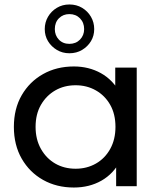

<svg xmlns="http://www.w3.org/2000/svg" viewBox="-20 -832 722 858"><path d="M310 6Q233 6 172.5 -28Q112 -62 77 -123Q42 -184 42 -265Q42 -346 77 -406.5Q112 -467 172.5 -501Q233 -535 310 -535Q377 -535 431 -505Q485 -475 517.5 -415Q550 -355 550 -265Q550 -175 518.5 -115Q487 -55 433 -24.5Q379 6 310 6ZM318 -78Q368 -78 408.5 -101Q449 -124 472.5 -166.5Q496 -209 496 -265Q496 -322 472.5 -363.5Q449 -405 408.5 -428Q368 -451 318 -451Q267 -451 227 -428Q187 -405 163 -363.5Q139 -322 139 -265Q139 -209 163 -166.5Q187 -124 227 -101Q267 -78 318 -78ZM499 0V-143L505 -266L495 -389V-530H591V0ZM290 -594Q259 -594 234 -609Q209 -624 194.5 -648Q180 -672 180 -702Q180 -732 194.5 -757Q209 -782 234 -797Q259 -812 290 -812Q322 -812 347 -797Q372 -782 386.5 -757Q401 -732 401 -702Q401 -672 386.5 -648Q372 -624 347 -609Q322 -594 290 -594ZM290 -636Q319 -636 337.5 -655Q356 -674 356 -702Q356 -731 337.5 -750Q319 -769 290 -769Q262 -769 243.5 -750.5Q225 -732 225 -702Q225 -674 243 -655Q261 -636 290 -636Z"/></svg>

Font: MOST Montserrat Medium
Style: Regular
Weight: 500
Designer: Julieta Ulanovsky
Foundry: Julieta Ulanovsky
Version: Version 8.000;March 11, 2024;FontCreator 15.0.0.2926 64-bit